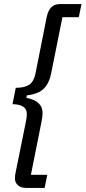

<svg xmlns="http://www.w3.org/2000/svg" viewBox="-20 -780 418 938"><path d="M108 138Q82 138 67.5 125Q53 112 53 92Q53 84 54 75.5Q55 67 58 54L107 -188Q111 -207 111 -223Q111 -248 92 -259.5Q73 -271 41 -271L57 -351Q100 -351 122.5 -366Q145 -381 153 -419L208 -696Q221 -760 271 -760H378L365 -696H285L230 -422Q221 -375 195 -348Q169 -321 111 -314L109 -302Q188 -287 188 -228Q188 -217 186 -204.5Q184 -192 182 -181L131 74H211L198 138Z"/></svg>

Font: IBM Plex Sans Condensed Text
Style: Italic
Weight: 450
Width: 3
Italic angle: -11°
Designer: Mike Abbink, Paul van der Laan, Pieter van Rosmalen
Foundry: Bold Monday
Version: Version 1.1